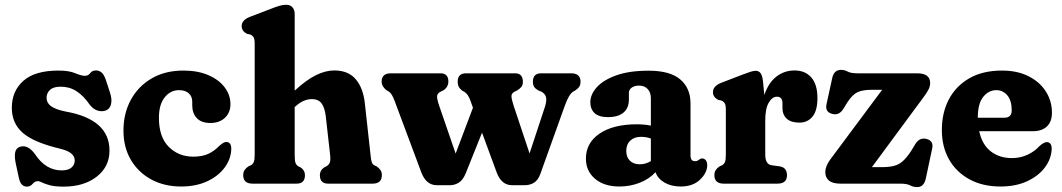

<svg xmlns="http://www.w3.org/2000/svg" viewBox="-20 -769 4448 804"><path d="M238 -55.5Q266 -55.5 279.5 -67.5Q293 -79.5 293 -96.5Q293 -113.5 279 -125.8Q265 -138 233 -146Q121 -172.5 75.2 -212.8Q29.5 -253 29.5 -317.5Q29.5 -387.5 77.8 -430.5Q126 -473.5 225 -473.5Q269 -473.5 294.8 -462.5Q320.5 -451.5 335.5 -451.5Q349.5 -451.5 357.8 -462.8Q366 -474 382 -474Q395 -474 405.2 -465.5Q415.5 -457 423 -435L440.5 -381.5Q450 -352.5 445 -332.8Q440 -313 423.5 -306.5Q406 -300 387.2 -306.5Q368.5 -313 355 -331.5Q329.5 -368.5 300.2 -387.2Q271 -406 234 -406Q203.5 -406 189.2 -392.5Q175 -379 175 -359.5Q175 -338.5 193 -324.8Q211 -311 254.5 -302Q438.5 -269.5 438.5 -138.5Q438.5 -71 385 -29.2Q331.5 12.5 246.5 12.5Q210 12.5 188.8 6.8Q167.5 1 156.2 -4.8Q145 -10.5 139 -10.5Q126 -10.5 116.5 1Q107 12.5 92.5 12.5Q80.5 12.5 72 4.2Q63.5 -4 59 -24L45.5 -87Q40 -114 43.8 -132Q47.5 -150 66 -155Q97.5 -163.5 127 -123Q171.5 -55.5 238 -55.5Z M945 -333Q945 -297.5 922 -275.8Q899 -254 861 -254Q823 -254 804 -274.5Q785 -295 785 -328V-343Q785 -365.5 770.2 -378.5Q755.5 -391.5 729.5 -391.5Q694 -391.5 669.8 -361.5Q645.5 -331.5 645.5 -275.5Q645.5 -195 686.8 -154Q728 -113 789 -113Q827 -113 852.2 -124.8Q877.5 -136.5 897 -157Q909 -167.5 915.5 -171Q922 -174.5 928.5 -174.5Q948.5 -173.5 948.5 -145.5Q947.5 -104 921.2 -68Q895 -32 848 -10Q801 12 738.5 12Q668.5 12 614 -17.2Q559.5 -46.5 528.2 -99.2Q497 -152 497 -222.5Q497 -294 527.8 -350.8Q558.5 -407.5 614.8 -440.5Q671 -473.5 748 -473.5Q808.5 -473.5 852.8 -454.2Q897 -435 921 -403Q945 -371 945 -333Z M1214 -710.5V-389.5Q1263.5 -435 1303.5 -454.5Q1343.5 -474 1380 -474Q1439 -474 1470.2 -436.5Q1501.5 -399 1508 -334.5L1531.5 -121.5Q1533.5 -99.5 1536.5 -90.5Q1539.5 -81.5 1547 -77L1557 -72.5Q1567.5 -65 1573.2 -56.8Q1579 -48.5 1579 -35.5Q1579 0 1540.5 0H1354Q1319.5 0 1319.5 -35.5Q1319.5 -56 1337 -67.5L1347.5 -73Q1356 -78 1360.5 -87.2Q1365 -96.5 1362.5 -119.5L1344 -283.5Q1339.5 -319 1326.2 -336.5Q1313 -354 1286 -354Q1269.5 -354 1252 -346.8Q1234.5 -339.5 1215 -321.5L1214 -320.5V-121.5Q1214 -97 1217.2 -87.5Q1220.5 -78 1228.5 -73L1239.5 -67.5Q1257 -55.5 1257 -35.5Q1257 0 1222 0H1037.5Q998.5 0 998.5 -35.5Q998.5 -48.5 1004.2 -57Q1010 -65.5 1020.5 -72.5L1030.5 -77Q1038.5 -81.5 1042.5 -90.2Q1046.5 -99 1046.5 -121.5V-586Q1046.5 -605.5 1041.8 -613Q1037 -620.5 1028 -624.5L1014 -627.5Q992 -639 992 -659.5Q992 -685 1026.5 -698.5L1115.5 -732.5Q1138 -741.5 1151.8 -745.2Q1165.5 -749 1179 -749Q1195.5 -749 1204.8 -738.2Q1214 -727.5 1214 -710.5Z M1864.5 6.5H1809Q1765 6.5 1744.5 -46.5L1632.5 -346.5Q1621.5 -376.5 1609 -385L1597.5 -392Q1578 -408 1578 -426.5Q1578 -462 1616.5 -462H1824.5Q1857.5 -462 1857.5 -428Q1857.5 -403.5 1835.5 -390L1825 -385Q1810.5 -378 1810.2 -365Q1810 -352 1820 -323.5L1888 -126L1960.5 -318L1949.5 -348.5Q1940 -374.5 1925.5 -384L1914 -390.5Q1904 -399 1900.2 -407.2Q1896.5 -415.5 1896.5 -427Q1896.5 -462 1931.5 -462H2137Q2169.5 -462 2169.5 -426.5Q2169.5 -412.5 2163.2 -405Q2157 -397.5 2145 -390L2134.5 -385Q2120.5 -377.5 2121.8 -364Q2123 -350.5 2131.5 -324.5L2197.5 -126.5L2262 -322Q2270 -347.5 2266.5 -362Q2263 -376.5 2246.5 -385.5L2234.5 -390Q2222.5 -397 2217 -405Q2211.5 -413 2211.5 -426.5Q2211.5 -462 2246 -462H2372Q2411 -462 2411 -426.5Q2411 -415 2406.5 -407.2Q2402 -399.5 2389.5 -390.5L2381 -386Q2371 -379.5 2362.8 -365.8Q2354.5 -352 2344.5 -324.5L2243 -41.5Q2233.5 -14.5 2216.2 -4Q2199 6.5 2178.5 6.5H2124Q2080 6.5 2060 -46.5L1998.5 -213.5L1929.5 -41.5Q1918 -14.5 1901 -4Q1884 6.5 1864.5 6.5Z M2433.5 -104.5Q2433.5 -171 2491 -209.8Q2548.5 -248.5 2646.5 -248.5Q2679 -248.5 2705.5 -243V-357Q2705.5 -382 2692.2 -396.2Q2679 -410.5 2656 -410.5Q2637 -410.5 2625.2 -402Q2613.5 -393.5 2613.5 -380V-352.5Q2613.5 -316.5 2590.8 -297.5Q2568 -278.5 2526 -278.5Q2488 -278.5 2470 -295.2Q2452 -312 2452 -341Q2452 -373.5 2479.2 -403.8Q2506.5 -434 2560.8 -453.5Q2615 -473 2696 -473Q2785.5 -473 2828.5 -436.5Q2871.5 -400 2871.5 -336V-115Q2871.5 -106.5 2876 -100.2Q2880.5 -94 2890.5 -94Q2896.5 -94 2900.2 -95.8Q2904 -97.5 2907 -100Q2909.5 -102 2912.5 -103.8Q2915.5 -105.5 2919.5 -105.5Q2930 -105.5 2935.8 -97.5Q2941.5 -89.5 2941.5 -77.5Q2941.5 -45.5 2911.5 -16.8Q2881.5 12 2830.5 12Q2791.5 12 2763 -4.2Q2734.5 -20.5 2725 -48Q2699 -19.5 2659 -3.8Q2619 12 2574 12Q2509.5 12 2471.5 -20.5Q2433.5 -53 2433.5 -104.5ZM2602.5 -137.5Q2602.5 -110.5 2618 -95.8Q2633.5 -81 2658.5 -81Q2684 -81 2705.5 -94.5V-189Q2686.5 -196 2664 -196Q2636 -196 2619.2 -180.2Q2602.5 -164.5 2602.5 -137.5Z M3175 -429 3180.5 -371.5Q3198.5 -423.5 3231.8 -448.8Q3265 -474 3307 -474Q3351.5 -474 3377.2 -444.8Q3403 -415.5 3403 -358.5Q3403 -305.5 3382.2 -280.5Q3361.5 -255.5 3327.5 -255.5Q3292.5 -255.5 3274.5 -272Q3256.5 -288.5 3256.5 -317.5V-336.5Q3256.5 -364 3233.5 -364Q3213.5 -364 3199 -339Q3184.5 -314 3184.5 -264.5V-121.5Q3184.5 -81 3211 -77L3244.5 -72.5Q3261 -70 3268.2 -60Q3275.5 -50 3275.5 -35.5Q3275.5 0 3236 0H3010.5Q2971.5 0 2971.5 -35.5Q2971.5 -48.5 2977.2 -57Q2983 -65.5 2993.5 -72.5L3004 -77Q3011.5 -81.5 3015.5 -90.2Q3019.5 -99 3019.5 -121.5V-309.5Q3019.5 -329 3014.8 -336.5Q3010 -344 3001 -348L2987 -351Q2965.5 -362.5 2965.5 -383Q2965.5 -408.5 2999.5 -422L3090.5 -457Q3109 -464 3122 -468.2Q3135 -472.5 3144.5 -472.5Q3157 -472.5 3164.5 -463.2Q3172 -454 3175 -429Z M3845.5 -359.5 3631 -69H3669Q3701.5 -69 3722.8 -74.2Q3744 -79.5 3760.5 -94.2Q3777 -109 3795.5 -137L3813 -166Q3830.5 -194 3858.5 -187.5Q3890.5 -180 3883.5 -147L3856.5 -20Q3848.5 14.5 3820.5 14.5Q3804.5 14.5 3791.2 7.2Q3778 0 3749 0H3500Q3465.5 0 3450.8 -13.2Q3436 -26.5 3436 -47.5Q3436 -73.5 3457 -101.5L3674 -393H3631Q3592.5 -393 3571 -383Q3549.5 -373 3528 -340L3511.5 -313Q3493.5 -284.5 3465.5 -292Q3434 -299.5 3441 -332.5L3465 -442.5Q3472.5 -476.5 3501.5 -476.5Q3517 -476.5 3530 -469.2Q3543 -462 3571.5 -462H3821Q3875 -462 3875 -421Q3875 -408 3868.2 -394.2Q3861.5 -380.5 3845.5 -359.5Z M4385 -297Q4385 -259.5 4364 -239.5Q4343 -219.5 4304.5 -219.5H4080.5Q4092.5 -163.5 4128.8 -135.2Q4165 -107 4217.5 -107Q4252.5 -107 4282.2 -120.8Q4312 -134.5 4332.5 -157Q4352 -174.5 4364 -174Q4372 -174 4378 -167.5Q4384 -161 4384 -146.5Q4383 -105.5 4356.5 -69.2Q4330 -33 4282.2 -10.5Q4234.5 12 4169.5 12Q4095 12 4039.8 -18Q3984.5 -48 3954.2 -101.2Q3924 -154.5 3924 -225Q3924 -296.5 3953.2 -352.5Q3982.5 -408.5 4038.8 -441Q4095 -473.5 4176 -473.5Q4240 -473.5 4287 -449.8Q4334 -426 4359.5 -386Q4385 -346 4385 -297ZM4152.5 -391.5Q4119.5 -391.5 4097 -363Q4074.5 -334.5 4074.5 -276.5V-276H4185.5Q4216.5 -276 4216.5 -306.5Q4216.5 -349 4197.8 -370.2Q4179 -391.5 4152.5 -391.5Z"/></svg>

Font: Fraunces 72pt S100
Style: Bold
Weight: 700
Version: Version 1.000; ttfautohint (v1.8.3)